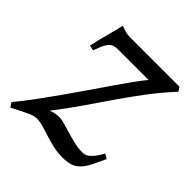

<svg xmlns="http://www.w3.org/2000/svg" viewBox="-141 -551 660 660"><g transform="rotate(45 188.5 -221.0)"><path d="M378.9 -432.1Q338.9 -388.7 306.6 -345.9Q274.4 -303.2 243.9 -259Q213.4 -214.8 181.9 -168.7Q150.4 -122.6 111.8 -73.2Q113.3 -74.2 125 -77.6Q136.7 -81.1 151.9 -81.1Q161.6 -81.1 178 -76.4Q194.3 -71.8 213.9 -65.9Q233.4 -60.1 253.7 -55.4Q273.9 -50.8 292 -50.8Q296.4 -50.8 302.7 -52Q309.1 -53.2 316.4 -58.6Q323.7 -64 332.5 -74.7Q341.3 -85.4 351.1 -104L368.2 -94.2Q354.5 -64 344.2 -43.9Q334 -23.9 322 -12Q310.1 0 294.4 4.9Q278.8 9.8 254.9 9.8Q231 9.8 209.5 4.6Q188 -0.5 168.9 -6.6Q149.9 -12.7 132.6 -17.8Q115.2 -22.9 100.1 -22.9Q92.3 -22.9 84 -20.5Q75.7 -18.1 65.2 -13.2Q54.7 -8.3 41 -1.2Q27.3 5.9 8.8 15.1L-2 -1Q22.5 -30.3 48.6 -65.7Q74.7 -101.1 101.1 -138.4Q127.4 -175.8 153.1 -213.1Q178.7 -250.5 201.7 -283.9Q224.6 -317.4 244.1 -344.5Q263.7 -371.6 277.8 -388.2H130.9Q119.1 -388.2 111.1 -386Q103 -383.8 96.4 -377.2Q89.8 -370.6 84 -358.2Q78.1 -345.7 70.8 -325.2L51.8 -329.1Q61 -373 70.1 -404.5Q79.1 -436 83 -457Q92.3 -454.6 103 -450.7Q113.8 -446.8 130.9 -446.8H369.1Z"/></g></svg>

Font: Gentium Basic
Style: Italic
Weight: 400
Italic angle: -8°
Designer: J. Victor Gaultney and Annie Olsen
Foundry: SIL International
Version: Version 1.102; 2013; Maintenance release